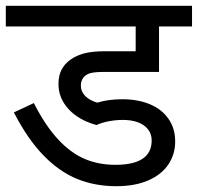

<svg xmlns="http://www.w3.org/2000/svg" viewBox="-20 -642 682 662"><path d="M312.5 -210.9Q251 -228 216.3 -265.9Q181.6 -303.7 181.6 -352.1Q181.6 -381.3 192.4 -401.9Q203.1 -422.4 223.6 -436.8Q244.1 -451.2 271.7 -458.3Q299.3 -465.3 341.8 -465.3H447.8V-550.8H0V-622.1H642.1V-550.8H528.3V-394H339.4Q308.1 -394 292.7 -390.1Q277.3 -386.2 268.1 -375Q258.8 -363.8 258.8 -346.7Q258.8 -326.2 274.4 -310.5Q290 -294.9 315.9 -288.1Q352.1 -299.8 402.3 -299.8Q454.6 -299.8 495.8 -283Q537.1 -266.1 560.5 -232.9Q584 -199.7 584 -154.3Q584 -109.9 560.3 -74.7Q536.6 -39.6 490.7 -19.8Q444.8 0 380.9 0Q308.1 0 246.8 -24.7Q185.5 -49.3 130.6 -105.5Q75.7 -161.6 27.8 -254.4L96.7 -286.6Q136.2 -209 179.9 -161.9Q223.6 -114.7 271.7 -94.2Q319.8 -73.7 377.9 -73.7Q440.4 -73.7 471.7 -94.7Q502.9 -115.7 502.9 -157.2Q502.9 -190.4 476.1 -209.5Q449.2 -228.5 403.3 -228.5Q379.4 -228.5 356 -224.1Q332.5 -219.7 312.5 -210.9ZM447.8 -622.1ZM381.8 0Z"/></svg>

Font: Noto Sans Devanagari UI
Style: Regular
Weight: 400
Designer: Monotype Design Team
Foundry: Monotype Imaging Inc.
Version: Version 1.06